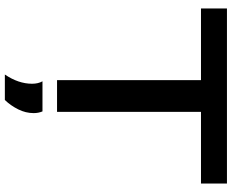

<svg xmlns="http://www.w3.org/2000/svg" viewBox="-102 -638 955 791"><g transform="rotate(90 375.5 -242.5)"><path d="M736 -593H441V0H310V-593H15V-700H736ZM287 215Q325 159 325 103Q325 78 315 60H439Q446 77 446 96Q446 129 430.5 160Q415 191 392 215Z"/></g></svg>

Font: Georama Extended Medium
Style: Regular
Weight: 500
Width: 7
Designer: Jean-Baptiste Levee
Foundry: Production Type
Version: Version 1.000